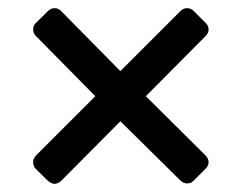

<svg xmlns="http://www.w3.org/2000/svg" viewBox="-20 -570 597 475"><path d="M62 -168.9Q62 -177.7 68.8 -185.1L215.8 -332L68.8 -481Q62 -487.8 62 -497.1Q62 -506.8 68.8 -513.2L99.1 -543Q106 -549.8 115.2 -549.8Q124 -549.8 130.9 -543L277.8 -394L426.8 -543Q433.6 -549.8 442.9 -549.8Q452.6 -549.8 459 -543L488.8 -513.2Q495.6 -507.3 496.1 -497.1Q496.1 -488.3 488.8 -481L340.8 -332L488.8 -185.1Q495.6 -178.2 496.1 -168.9Q496.1 -160.2 488.8 -152.8L459 -123Q453.1 -116.2 442.9 -116.2Q434.1 -116.2 426.8 -123L277.8 -270L130.9 -122.1Q122.1 -115.2 115.2 -115.2Q108.4 -115.2 99.1 -122.1L68.8 -151.9Q62 -158.7 62 -168.9Z"/></svg>

Font: Rubik AZ
Style: Regular
Weight: 400
Designer: Hubert and Fischer
Foundry: Hubert & Fischer
Version: Version 2.000